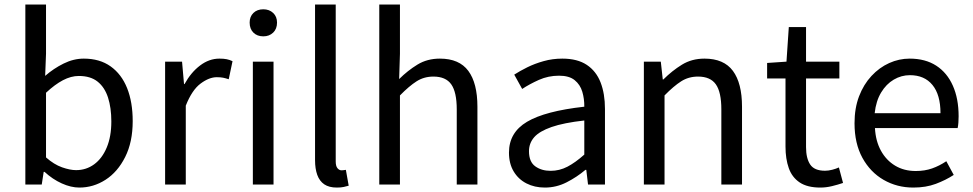

<svg xmlns="http://www.w3.org/2000/svg" viewBox="-20 -816 4301 849"><path d="M330.9 13.4Q293.9 13.4 253.1 -5Q212.4 -23.4 176.9 -56.1H173.2L164.6 0H92.1V-796H183.5V-578.3L179.7 -480.5Q217.2 -513.2 261.3 -535Q305.4 -556.8 350.5 -556.8Q421 -556.8 469.1 -522.5Q517.3 -488.2 542.1 -426.3Q566.8 -364.3 566.8 -280.4Q566.8 -187.9 533.5 -121.7Q500.3 -55.6 446.7 -21.1Q393.1 13.4 330.9 13.4ZM316.3 -63.7Q361 -63.7 396.3 -89.4Q431.6 -115.2 451.9 -163.6Q472.3 -212 472.3 -278.8Q472.3 -339.2 457.7 -384.5Q443.1 -429.8 411.8 -454.9Q380.5 -480.1 328.4 -480.1Q294.3 -480.1 258.3 -461.3Q222.4 -442.4 183.5 -405.9V-119.9Q218.8 -88.7 254.2 -76.2Q289.6 -63.7 316.3 -63.7Z M710.1 0V-543.4H785L793.7 -444.4H796.1Q824.4 -495.9 864.6 -526.3Q904.7 -556.8 950.2 -556.8Q968.9 -556.8 982.2 -554.2Q995.6 -551.6 1008.2 -545.4L991.4 -465.6Q977.2 -470.2 966.3 -472.4Q955.3 -474.6 938.2 -474.6Q904.7 -474.6 866.9 -446.4Q829 -418.2 801.5 -348.8V0Z M1098.1 0V-543.4H1189.5V0ZM1144.4 -655.3Q1117.1 -655.3 1100.5 -671.8Q1083.9 -688.2 1083.9 -716.2Q1083.9 -742.6 1100.5 -758.7Q1117.1 -774.9 1144.4 -774.9Q1170.7 -774.9 1187.9 -758.7Q1205 -742.6 1205 -716.2Q1205 -688.2 1187.9 -671.8Q1170.7 -655.3 1144.4 -655.3Z M1469.3 13.4Q1435.1 13.4 1413.9 -0.9Q1392.8 -15.3 1382.9 -42.6Q1373.1 -69.9 1373.1 -108.1V-796H1464.5V-102.1Q1464.5 -81.5 1472.3 -72.2Q1480 -62.9 1490 -62.9Q1493.8 -62.9 1497.8 -63.4Q1501.8 -63.9 1509.4 -64.9L1521.9 5.1Q1512.1 8 1499.9 10.7Q1487.7 13.4 1469.3 13.4Z M1657.1 0V-796H1748.5V-578.3L1745 -466.4Q1782.7 -503.9 1825.8 -530.3Q1868.9 -556.8 1925.1 -556.8Q2010.8 -556.8 2051 -502.4Q2091.1 -448 2091.1 -344.1V0H1999.7V-332.4Q1999.7 -408.5 1975.5 -442.9Q1951.3 -477.4 1896.5 -477.4Q1854.9 -477.4 1822 -456.4Q1789.2 -435.5 1748.5 -394V0Z M2389.2 13.4Q2343.9 13.4 2308.1 -4.9Q2272.2 -23.2 2251.4 -57.9Q2230.6 -92.5 2230.6 -141.3Q2230.6 -230.1 2310.5 -277.5Q2390.3 -325 2563.7 -344.2Q2564.1 -379.4 2554.8 -410.5Q2545.5 -441.7 2521.2 -461.5Q2496.9 -481.3 2452 -481.3Q2404.6 -481.3 2363.1 -462.8Q2321.7 -444.3 2289 -422.7L2253.9 -486Q2279 -502.3 2311.8 -518.5Q2344.6 -534.7 2383.9 -545.7Q2423.1 -556.8 2466.5 -556.8Q2533.2 -556.8 2574.8 -529.1Q2616.3 -501.4 2635.7 -451.5Q2655.1 -401.6 2655.1 -334V0H2580.2L2572.5 -64.9H2568.7Q2530.6 -32.7 2485.3 -9.7Q2439.9 13.4 2389.2 13.4ZM2414.8 -60.6Q2454 -60.6 2489.3 -79Q2524.5 -97.4 2563.7 -132.4V-283.2Q2472.7 -273.1 2418.8 -254.3Q2365 -235.5 2342 -209.1Q2319.1 -182.6 2319.1 -147.4Q2319.1 -100.4 2346.9 -80.5Q2374.6 -60.6 2414.8 -60.6Z M2827.1 0V-543.4H2902L2910.7 -464.5H2913.1Q2951.8 -503.1 2995.3 -529.9Q3038.9 -556.8 3095.1 -556.8Q3180.8 -556.8 3221 -502.4Q3261.1 -448 3261.1 -344.1V0H3169.7V-332.4Q3169.7 -408.5 3145.5 -442.9Q3121.3 -477.4 3066.5 -477.4Q3024.9 -477.4 2992 -456.4Q2959.2 -435.5 2918.5 -394V0Z M3607.5 13.4Q3549.9 13.4 3516 -9.3Q3482.2 -32 3467.8 -72.8Q3453.4 -113.5 3453.4 -167.7V-469H3372.1V-537.6L3457.7 -543.4L3468 -696.2H3544.2V-543.4H3691.6V-469H3544.2V-165.4Q3544.2 -116 3562.6 -88.5Q3580.9 -61 3628.4 -61Q3643 -61 3660.1 -65.4Q3677.1 -69.8 3689.5 -75.6L3707.8 -7Q3685.2 0.6 3659.2 7Q3633.2 13.4 3607.5 13.4Z M4018.7 13.4Q3946.5 13.4 3887.4 -20.6Q3828.3 -54.6 3793.4 -118.2Q3758.6 -181.9 3758.6 -271Q3758.6 -337.5 3778.6 -390.1Q3798.7 -442.7 3833.5 -480.1Q3868.4 -517.6 3912 -537.2Q3955.6 -556.8 4002.4 -556.8Q4071.6 -556.8 4119.8 -525.7Q4168 -494.5 4193.4 -437.1Q4218.9 -379.7 4218.9 -301.7Q4218.9 -287.4 4217.9 -274.1Q4217 -260.7 4214.6 -249.7H3848.9Q3852 -192.4 3875.3 -149.8Q3898.7 -107.2 3938.1 -83.5Q3977.4 -59.8 4029.3 -59.8Q4068.8 -59.8 4101.5 -71.2Q4134.1 -82.7 4164.5 -103.1L4197.3 -42.5Q4161.8 -19.4 4118 -3Q4074.2 13.4 4018.7 13.4ZM3847.7 -315.5H4138.7Q4138.7 -397.1 4103.2 -440.3Q4067.8 -483.6 4003.5 -483.6Q3965.5 -483.6 3932.1 -463.9Q3898.7 -444.3 3876.2 -406.9Q3853.7 -369.6 3847.7 -315.5Z"/></svg>

Font: Noto Sans JP
Style: Regular
Weight: 100
Designer: Ryoko NISHIZUKA 西塚涼子 (kana, bopomofo & ideographs); Paul D. Hunt (Latin, Greek & Cyrillic); Sandoll Communications 산돌커뮤니
Foundry: Adobe
Version: Version 2.004;hotconv 1.0.118;makeotfexe 2.5.65603